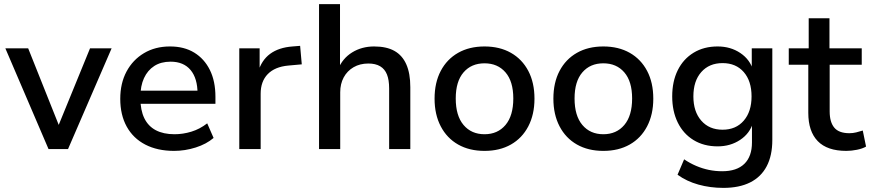

<svg xmlns="http://www.w3.org/2000/svg" viewBox="-20 -725 4233 934"><path d="M216 0 6 -490H117L277 -89H254L418 -490H523L311 0Z M827 9Q746 9 687 -21.5Q628 -52 596.5 -109Q565 -166 565 -244Q565 -320 595.5 -377Q626 -434 680.5 -466.5Q735 -499 807 -499Q876 -499 925 -469Q974 -439 1001 -384.5Q1028 -330 1028 -254V-220H645V-284H957L941 -269Q941 -344 907 -384.5Q873 -425 810 -425Q763 -425 730.5 -404Q698 -383 680.5 -345Q663 -307 663 -254V-247Q663 -189 682 -150Q701 -111 738 -91.5Q775 -72 829 -72Q870 -72 911 -84.5Q952 -97 988 -125L1019 -54Q984 -24 932 -7.5Q880 9 827 9Z M1144 0V-490H1243V-373H1235Q1252 -432 1294 -463Q1336 -494 1403 -499L1440 -502L1448 -412L1382 -406Q1317 -400 1282.5 -364.5Q1248 -329 1248 -269V0Z M1532 0V-705H1634V-387H1624Q1646 -441 1693 -470Q1740 -499 1800 -499Q1860 -499 1898.5 -477.5Q1937 -456 1956.5 -412Q1976 -368 1976 -301V0H1873V-295Q1873 -336 1862.5 -362.5Q1852 -389 1829.5 -402.5Q1807 -416 1772 -416Q1731 -416 1700 -398Q1669 -380 1652 -348.5Q1635 -317 1635 -276V0Z M2337 9Q2263 9 2208.5 -22Q2154 -53 2124 -110.5Q2094 -168 2094 -245Q2094 -323 2124 -380Q2154 -437 2208.5 -468Q2263 -499 2337 -499Q2411 -499 2465.5 -468Q2520 -437 2550 -380Q2580 -323 2580 -245Q2580 -168 2550 -110.5Q2520 -53 2465.5 -22Q2411 9 2337 9ZM2337 -72Q2401 -72 2439 -117Q2477 -162 2477 -246Q2477 -329 2439 -373Q2401 -417 2337 -417Q2273 -417 2235 -373Q2197 -329 2197 -246Q2197 -162 2235 -117Q2273 -72 2337 -72Z M2915 9Q2841 9 2786.5 -22Q2732 -53 2702 -110.5Q2672 -168 2672 -245Q2672 -323 2702 -380Q2732 -437 2786.5 -468Q2841 -499 2915 -499Q2989 -499 3043.5 -468Q3098 -437 3128 -380Q3158 -323 3158 -245Q3158 -168 3128 -110.5Q3098 -53 3043.5 -22Q2989 9 2915 9ZM2915 -72Q2979 -72 3017 -117Q3055 -162 3055 -246Q3055 -329 3017 -373Q2979 -417 2915 -417Q2851 -417 2813 -373Q2775 -329 2775 -246Q2775 -162 2813 -117Q2851 -72 2915 -72Z M3499 189Q3435 189 3377.5 173Q3320 157 3276 125L3308 50Q3336 69 3366.5 82Q3397 95 3428.5 101.5Q3460 108 3493 108Q3564 108 3601 72Q3638 36 3638 -32V-130H3644Q3628 -76 3580.5 -44.5Q3533 -13 3471 -13Q3404 -13 3354 -43.5Q3304 -74 3277 -129Q3250 -184 3250 -256Q3250 -329 3277 -383.5Q3304 -438 3354 -468.5Q3404 -499 3471 -499Q3534 -499 3581.5 -467Q3629 -435 3644 -382H3637V-490H3737V-44Q3737 32 3709.5 84Q3682 136 3629 162.5Q3576 189 3499 189ZM3495 -94Q3560 -94 3598 -138Q3636 -182 3636 -256Q3636 -331 3598 -374.5Q3560 -418 3495 -418Q3430 -418 3391.5 -374.5Q3353 -331 3353 -256Q3353 -182 3391.5 -138Q3430 -94 3495 -94Z M4097 9Q4004 9 3958 -38.5Q3912 -86 3912 -176V-410H3817V-490H3914V-636H4015V-490H4172V-410H4016V-183Q4016 -131 4038.5 -104Q4061 -77 4112 -77Q4129 -77 4145 -81Q4161 -85 4177 -90L4193 -12Q4176 -2 4149 3.5Q4122 9 4097 9Z"/></svg>

Font: Nunito Sans 11pt SemiBold
Style: Regular
Weight: 600
Version: Version 3.101;gftools[0.9.27]